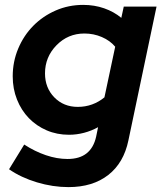

<svg xmlns="http://www.w3.org/2000/svg" viewBox="-20 -548 660 785"><path d="M262 3Q213 3 171 -15Q129 -33 98 -65Q67 -97 49.5 -141Q32 -185 32 -236Q32 -296 54.5 -349.5Q77 -403 116 -442.5Q155 -482 207.5 -505Q260 -528 320 -528Q366 -528 406 -514Q446 -500 476 -475L486 -521H620L505 26Q486 118 422.5 167.5Q359 217 260 217Q196 217 131 197.5Q66 178 17 144L79 43Q122 71 167.5 86.5Q213 102 256 102Q305 102 334 79Q363 56 373 11L381 -28Q354 -13 323.5 -5Q293 3 262 3ZM164 -248Q164 -189 202 -150Q240 -111 298 -111Q329 -111 356.5 -121Q384 -131 407 -150L451 -357Q430 -382 396.5 -396.5Q363 -411 325 -411Q258 -411 211 -363Q164 -315 164 -248Z"/></svg>

Font: Red Hat Display
Style: Bold Italic
Weight: 700
Italic angle: -12°
Designer: Pentagram / MCKL
Foundry: Pentagram / MCKL
Version: Version 1.003; Red Hat Display Bold Italic